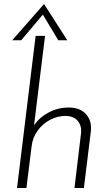

<svg xmlns="http://www.w3.org/2000/svg" viewBox="-20 -939 552 959"><path d="M324 -402Q379 -402 409 -369.5Q439 -337 434 -285L399 0H352L385 -276Q388 -312 368 -335.5Q348 -359 309 -360Q267 -360 230 -340.5Q193 -321 168 -286.5Q143 -252 138 -209L112 0H65L158 -760H205L150 -313Q177 -353 223.5 -377.5Q270 -402 324 -402ZM271 -738 194 -866 86 -738H41L200 -919L316 -738Z"/></svg>

Font: Josefin Sans Light
Style: Italic
Weight: 300
Italic angle: -7°
Designer: Santiago Orozco
Foundry: Typemade
Version: Version 2.000